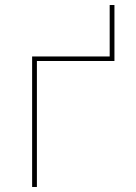

<svg xmlns="http://www.w3.org/2000/svg" viewBox="-20 -745 540 765"><path d="M108 0V-520H417V-725H436V-502H127V0Z"/></svg>

Font: Iosevka SS04 Thin
Style: Regular
Weight: 100
Monospace: yes
Designer: Belleve Invis
Foundry: Belleve Invis
Version: Version 19.0.0; ttfautohint (v1.8.4)